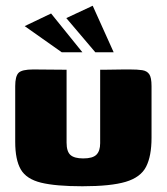

<svg xmlns="http://www.w3.org/2000/svg" viewBox="-20 -642 581 669"><path d="M212 -399V-145Q212 -114 225.5 -102Q239 -90 270 -90Q303 -90 316 -103Q329 -116 329 -143V-399Q330 -399 344.5 -399Q359 -399 378 -399.5Q397 -400 413 -400Q429 -400 432 -400Q459 -400 475.5 -397.5Q492 -395 500 -383.5Q508 -372 508 -342V-162Q508 -98 489 -61Q470 -24 418 -8.5Q366 7 267 7Q174 7 123 -5.5Q72 -18 52.5 -51.5Q33 -85 33 -148V-342Q33 -376 44.5 -388Q56 -400 96 -400Q125 -400 153.5 -399.5Q182 -399 212 -399ZM195 -460 66 -551 158 -595 267 -460ZM312 -460 211 -579 303 -622 376 -460Z"/></svg>

Font: Genos ExtraBold
Style: Regular
Weight: 800
Designer: Robert E. Leuschke
Foundry: Robert E. Leuschke
Version: Version 1.010